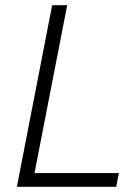

<svg xmlns="http://www.w3.org/2000/svg" viewBox="-20 -720 539 740"><path d="M45 0H428L438 -53H113L239 -700H181Z"/></svg>

Font: Uncut Sans Light Italic
Style: Regular
Weight: 300
Italic angle: -11°
Designer: Kasper Nordkvist
Foundry: UNCUT.wtf
Version: Version 1.304;Glyphs 3.2 (3246)